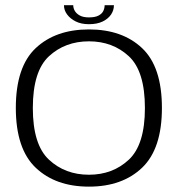

<svg xmlns="http://www.w3.org/2000/svg" viewBox="-20 -709 702 734"><path d="M320 4.5Q447.5 4.5 523.2 -67.8Q599 -140 599 -296.5Q599 -453.5 523.2 -525Q447.5 -596.5 320 -596.5Q192.5 -596.5 116.5 -525Q40.5 -453.5 40.5 -296.5Q40.5 -140 116.5 -67.8Q192.5 4.5 320 4.5ZM320 -41Q229 -41 167.2 -98.5Q105.5 -156 105.5 -296Q105.5 -437 167.2 -494Q229 -551 320 -551Q411 -551 472.5 -494Q534 -437 534 -296Q534 -156 472.5 -98.5Q411 -41 320 -41ZM320 -616.5Q351.5 -616.5 372.8 -627Q394 -637.5 404.8 -653.8Q415.5 -670 415.5 -689H380Q380 -677.5 374.8 -666.8Q369.5 -656 356.2 -649.2Q343 -642.5 320 -642.5Q298.5 -642.5 285.5 -649.5Q272.5 -656.5 266.2 -667Q260 -677.5 260 -689H224.5Q224.5 -670 236.5 -653.8Q248.5 -637.5 269.5 -627Q290.5 -616.5 320 -616.5Z"/></svg>

Font: Anybody SemiExpanded Light
Style: Regular
Weight: 300
Width: 6
Version: Version 1.113;gftools[0.9.25]